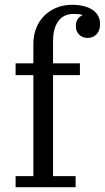

<svg xmlns="http://www.w3.org/2000/svg" viewBox="-20 -780 437 800"><path d="M45 -46H119V-467H45V-516H119V-597Q119 -633 131 -663Q143 -693 164.5 -714.5Q186 -736 215.5 -748Q245 -760 280 -760Q334 -760 365.5 -739Q397 -718 397 -679Q397 -653 382.5 -637.5Q368 -622 345 -622Q323 -622 309.5 -636Q296 -650 296 -670Q296 -705 323 -716V-718Q316 -720 307 -721Q298 -722 287 -722Q245 -722 223 -692Q201 -662 201 -608V-516H313V-467H201V-46H295V0H45Z"/></svg>

Font: IBM Plex Serif
Style: Regular
Weight: 400
Designer: Mike Abbink, Paul van der Laan, Pieter van Rosmalen
Foundry: Bold Monday
Version: Version 2.6